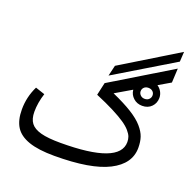

<svg xmlns="http://www.w3.org/2000/svg" viewBox="-151 -1040 1230 1212"><g transform="rotate(20 464.0 -434.5)"><path d="M882.8 -882.8 878.9 -815.9 485.8 -579.1 502.9 -650.9ZM460 -440.9 479 -525.9 881.8 -770 877 -674.8 796.9 -627.9Q814.5 -616.2 825.2 -597.2Q835.9 -578.1 835.9 -556.2Q835.9 -521 812.3 -496.6Q788.6 -472.2 750 -472.2Q714.8 -472.2 690.4 -494.4Q666 -516.6 663.1 -548.8L554.2 -484.9Q635.7 -448.7 688.2 -416Q740.7 -383.3 769.3 -350.3Q797.9 -317.4 808.3 -286.4Q818.8 -255.4 818.8 -214.8Q818.8 -106.9 700.2 -46.4Q581.5 14.2 336.9 14.2Q229.5 14.2 165 -8.3Q100.6 -30.8 72.8 -75.2Q44.9 -119.6 44.9 -191.9Q44.9 -275.4 82 -351.1L145 -330.1Q124 -265.1 124 -205.1Q124 -156.7 144.8 -129.4Q165.5 -102.1 213.4 -89.1Q261.2 -76.2 345.2 -76.2Q741.2 -76.2 741.2 -225.1Q741.2 -244.1 735.4 -260.3Q729.5 -276.4 712.2 -296.6Q694.8 -316.9 664.3 -337.6Q633.8 -358.4 582.5 -384.8Q531.2 -411.1 460 -440.9ZM750 -592.8Q738.8 -592.8 731 -588.9L724.1 -585Q710 -573.7 710 -556.2Q710 -541.5 721.2 -530.3Q732.4 -519 750 -519Q768.6 -519 779.3 -530.3Q790 -541.5 790 -556.2Q790 -572.3 778.8 -582.5Q767.6 -592.8 750 -592.8Z"/></g></svg>

Font: FiraGO
Style: Regular
Weight: 400
Designer: bBox Type
Foundry: bBox Type GmbH
Version: Version 1.001;PS 001.001;hotconv 1.0.88;makeotf.lib2.5.64775